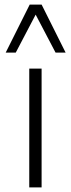

<svg xmlns="http://www.w3.org/2000/svg" viewBox="-20 -820 311 840"><path d="M5 0ZM108 -520H162V0H108ZM223 -590 136 -756 49 -590H5L110 -800H162L267 -590Z"/></svg>

Font: Martel Sans ExtraLight
Style: Regular
Weight: 275
Designer: Dan Reynolds and Mathieu Réguer
Foundry: Dan Reynolds and Mathieu Réguer
Version: Version 1.002; ttfautohint (v1.1) -l 5 -r 5 -G 72 -x 0 -D la